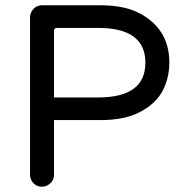

<svg xmlns="http://www.w3.org/2000/svg" viewBox="-20 -732 696 729"><path d="M139 -23Q120 -23 107 -36.5Q94 -50 94 -68V-666Q94 -684 107 -698Q120 -712 139 -712H361Q454 -712 513 -680Q623 -620 623 -494Q623 -438 598 -388Q572 -339 513 -307.5Q454 -276 361 -276H185V-68Q185 -49 171 -36Q157 -23 139 -23ZM185 -362H353Q532 -362 532 -494Q532 -626 353 -626H196Q185 -626 185 -614Z"/></svg>

Font: Huninn
Style: Regular
Weight: 400
Designer: justfont
Foundry: justfont
Version: Version 1.003